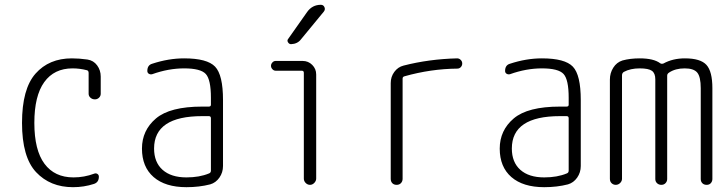

<svg xmlns="http://www.w3.org/2000/svg" viewBox="-20 -775 3040 805"><path d="M286.1 9.8Q190.4 9.8 131.3 -53.2Q72.3 -116.2 72.3 -259.8Q72.3 -402.3 128.9 -466.3Q185.5 -530.3 281.2 -530.3Q312.5 -530.3 346.7 -525.4Q372.1 -521.5 387.2 -501Q402.3 -480.5 402.3 -454.1V-381.8Q402.3 -372.1 395 -365.2Q387.7 -358.4 377.9 -358.4Q367.2 -358.4 359.4 -365.2Q351.6 -372.1 351.6 -381.8V-468.8Q351.6 -478.5 344.7 -480.5Q314.5 -488.3 284.2 -488.3Q207 -488.3 165.5 -430.7Q124 -373 124 -259.8Q124 -145.5 166.5 -88.4Q209 -31.2 288.1 -31.2Q333 -31.2 375 -46.9Q381.8 -49.8 388.2 -45.9Q394.5 -42 394.5 -34.2Q394.5 -10.7 374 -3.9Q332 9.8 286.1 9.8Z M828.1 -288.1Q626 -288.1 626 -152.3Q626 -94.7 661.6 -63Q697.3 -31.2 761.7 -31.2Q816.4 -31.2 856.4 -47.9Q864.3 -50.8 864.3 -59.6V-279.3Q864.3 -288.1 855.5 -288.1ZM761.7 9.8Q672.9 9.8 624 -32.7Q575.2 -75.2 575.2 -151.9Q575.2 -228.5 633.8 -278.3Q692.4 -328.1 828.1 -328.1H855.5Q864.3 -328.1 864.3 -335.9V-365.2Q864.3 -441.4 842.8 -464.8Q821.3 -488.3 752 -488.3Q686.5 -488.3 618.2 -463.9Q610.4 -461.9 604 -465.8Q597.7 -469.7 597.7 -477.5Q597.7 -502 618.2 -507.8Q686.5 -530.3 752 -530.3Q848.6 -530.3 881.8 -495.6Q915 -460.9 915 -355.5V-79.1Q915 -51.8 899.9 -30.3Q884.8 -8.8 861.3 -2Q815.4 9.8 761.7 9.8Z M1135.7 -478.5Q1127.9 -478.5 1122.1 -484.9Q1116.2 -491.2 1116.2 -499Q1116.2 -506.8 1122.1 -513.2Q1127.9 -519.5 1135.7 -519.5H1249Q1272.5 -519.5 1289.1 -502.9Q1305.7 -486.3 1305.7 -462.9V-26.4Q1305.7 -16.6 1297.9 -8.3Q1290 0 1279.8 0Q1269.5 0 1261.7 -7.8Q1253.9 -15.6 1253.9 -26.4V-469.7Q1253.9 -478.5 1245.1 -478.5ZM1267.6 -724.6Q1289.1 -754.9 1325.2 -754.9Q1335.9 -754.9 1340.3 -745.1Q1344.7 -735.4 1337.9 -726.6L1242.2 -610.4Q1227.5 -590.8 1200.2 -589.8Q1192.4 -589.8 1187.5 -597.7Q1182.6 -605.5 1188.5 -612.3Z M1618.2 -25.4V-426.8Q1618.2 -453.1 1633.3 -473.6Q1648.4 -494.1 1671.9 -500Q1778.3 -527.3 1896.5 -530.3Q1905.3 -530.3 1911.6 -523.9Q1918 -517.6 1918 -508.8Q1918 -500 1912.1 -493.7Q1906.2 -487.3 1897.5 -487.3Q1786.1 -486.3 1675.8 -455.1Q1668 -453.1 1668 -445.3V-25.4Q1668 -14.6 1661.1 -7.3Q1654.3 0 1643.1 0Q1631.8 0 1625 -6.8Q1618.2 -13.7 1618.2 -25.4Z M2328.1 -288.1Q2126 -288.1 2126 -152.3Q2126 -94.7 2161.6 -63Q2197.3 -31.2 2261.7 -31.2Q2316.4 -31.2 2356.4 -47.9Q2364.3 -50.8 2364.3 -59.6V-279.3Q2364.3 -288.1 2355.5 -288.1ZM2261.7 9.8Q2172.9 9.8 2124 -32.7Q2075.2 -75.2 2075.2 -151.9Q2075.2 -228.5 2133.8 -278.3Q2192.4 -328.1 2328.1 -328.1H2355.5Q2364.3 -328.1 2364.3 -335.9V-365.2Q2364.3 -441.4 2342.8 -464.8Q2321.3 -488.3 2252 -488.3Q2186.5 -488.3 2118.2 -463.9Q2110.4 -461.9 2104 -465.8Q2097.7 -469.7 2097.7 -477.5Q2097.7 -502 2118.2 -507.8Q2186.5 -530.3 2252 -530.3Q2348.6 -530.3 2381.8 -495.6Q2415 -460.9 2415 -355.5V-79.1Q2415 -51.8 2399.9 -30.3Q2384.8 -8.8 2361.3 -2Q2315.4 9.8 2261.7 9.8Z M2561.5 0Q2551.8 0 2544.4 -6.8Q2537.1 -13.7 2537.1 -25.4V-441.4Q2537.1 -468.8 2551.3 -491.2Q2565.4 -513.7 2589.8 -521.5Q2622.1 -530.3 2662.1 -530.3Q2720.7 -530.3 2748 -509.8Q2753.9 -505.9 2761.7 -508.8Q2800.8 -530.3 2851.6 -530.3Q2917 -530.3 2941.9 -502.9Q2966.8 -475.6 2966.8 -405.3V-24.4Q2966.8 -14.6 2960.4 -7.3Q2954.1 0 2942.9 0Q2931.6 0 2924.8 -6.8Q2918 -13.7 2918 -24.4V-405.3Q2918 -453.1 2903.3 -470.7Q2888.7 -488.3 2850.6 -488.3Q2811.5 -488.3 2785.2 -470.7Q2777.3 -465.8 2777.3 -458V-24.4Q2777.3 -14.6 2770.5 -7.3Q2763.7 0 2752.9 0Q2742.2 0 2734.9 -6.8Q2727.5 -13.7 2727.5 -24.4V-442.4Q2727.5 -467.8 2713.4 -478Q2699.2 -488.3 2662.1 -488.3Q2623 -488.3 2595.7 -473.6Q2587.9 -468.8 2587.9 -459V-25.4Q2587.9 -15.6 2580.1 -7.8Q2572.3 0 2561.5 0Z"/></svg>

Font: Rounded Mgen+ 1mn light
Style: Regular
Weight: 200
Designer: [Source Han Sans]
Ryoko NISHIZUKA  (kana & ideographs); Paul D. Hunt (Latin, Greek & Cyrillic); Wenlong ZHANG  (bopomofo
Version: Version 1.059.20150602